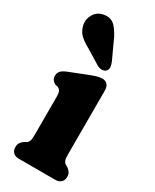

<svg xmlns="http://www.w3.org/2000/svg" viewBox="-180 -731 630 781"><g transform="rotate(30 135.5 -341.0)"><path d="M220.8 -415.7V-117Q220.8 -95.2 224.3 -86.8Q227.9 -78.5 234.8 -74.4L243.3 -69.9Q253.3 -62.8 258.6 -54.9Q263.9 -47 263.9 -34.3Q263.9 -18.1 254.1 -9Q244.4 0 227.7 0H56.5Q40 0 30.2 -9Q20.4 -18.1 20.4 -34.3Q20.4 -47 25.7 -54.9Q31 -62.8 41 -69.9L49.7 -74.4Q56.5 -78.5 60.2 -86.8Q63.8 -95.2 63.8 -117V-295.8Q63.8 -313.5 59.9 -321Q55.9 -328.5 47.2 -332.8L35.1 -335.2Q24.2 -341.5 19.4 -348.6Q14.6 -355.6 14.6 -366.4Q14.6 -378.8 22.2 -387.9Q29.7 -396.9 48.2 -404.5L129.3 -436.5Q151 -445.2 164.3 -448.8Q177.6 -452.5 187.9 -452.5Q204.2 -452.5 212.5 -442.3Q220.8 -432.2 220.8 -415.7ZM151.9 -606.8 186.1 -532.7Q191.2 -521.1 192.6 -510.2Q194.1 -499.4 186.7 -490.5Q179.9 -482.9 168.5 -482.6Q157.2 -482.3 146.4 -487.9L77.8 -530Q46 -546.9 30.8 -563.5Q15.7 -580.2 11 -605Q6.8 -630.1 20.8 -652.7Q34.8 -675.3 62.4 -680.3Q95.3 -686.4 115.7 -665.2Q136.1 -644 151.9 -606.8Z"/></g></svg>

Font: Fraunces 144pt S100 Black
Style: Regular
Weight: 900
Version: Version 1.000